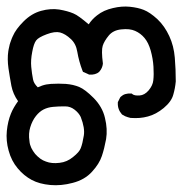

<svg xmlns="http://www.w3.org/2000/svg" viewBox="-9 -263 548 576"><g transform="rotate(-90 265.0 25.0)"><path d="M308.6 278.3Q288.1 276.4 269.5 271Q248.5 265.6 229 242.2Q210 219.2 203.6 194.8Q200.2 182.6 199.2 169.9Q198.2 157.2 199.2 143.6V143.1V142.6Q200.2 138.7 201.4 134.5Q202.6 130.4 204.3 126.5Q206.1 122.6 208.5 119.1L209 117.7L210 116.7Q225.1 103.5 244.6 104.5H246.6L248.5 105.5L260.3 111.3L261.7 112.3L263.2 113.8Q268.6 119.6 270.8 127.2Q272.9 134.8 272.5 143.1V146L270.5 148.4Q265.6 154.3 266.6 169.9Q267.6 184.6 281.7 196.8Q296.9 209.5 312 210.9Q329.1 212.9 353 211.4Q376.5 210 401.4 203.1Q413.1 199.7 422.6 195.1Q432.1 190.4 439 184.6Q453.1 172.9 460.4 156.2Q463.9 148.4 465.1 138.2Q466.3 127.9 464.8 114.7Q462.4 90.8 446.8 77.6Q429.7 63.5 415.5 59.1Q401.4 54.7 363.3 59.6H362.3H361.3Q348.6 58.1 338.4 49.3L337.9 48.8L337.4 48.3Q332.5 43 330.6 35.6Q328.6 28.3 329.1 20V18.1L330.1 16.6L335.9 3.9L337.4 0L340.8 -1.5Q368.7 -12.2 397.5 -17.1Q421.9 -21 436 -36.6Q451.2 -52.7 455.6 -68.8Q459.5 -84.5 450.2 -108.9Q440.9 -133.8 431.6 -140.6Q421.9 -147.9 397.5 -152.3Q372.6 -157.2 352.5 -155.3Q331.5 -153.3 314.9 -149.9Q309.1 -148.9 303.2 -145.5Q297.4 -142.1 291 -135.7Q293.9 -129.4 296.1 -123Q298.3 -116.7 299.6 -110.1Q300.8 -103.5 301.3 -96.2Q302.7 -73.2 301.3 -51.8Q300.8 -45.9 300 -40.5Q299.3 -35.2 298.1 -30.3Q296.9 -25.4 295.4 -20.5Q293.9 -15.6 292 -11.2Q284.7 6.3 259.3 31.7Q246.6 44.4 231.4 53.2Q216.3 62 199.2 65.9Q165.5 74.2 135.7 69.3Q106.9 64 85 56.6Q61.5 48.8 38.1 27.3Q13.7 5.4 4.4 -30.8Q-4.9 -65.4 -2 -98.1Q1 -130.9 13.2 -153.8Q19.5 -165.5 28.1 -176Q36.6 -186.5 47.9 -195.8Q70.3 -214.8 101.1 -223.1Q130.9 -231.4 160.2 -228.5Q189 -225.6 211.9 -216.3Q221.7 -212.4 231.2 -206.8Q240.7 -201.2 249.5 -194.8Q271 -210 295.4 -214.8Q321.8 -219.7 348.1 -223.6Q376 -227.5 399.4 -224.1Q402.8 -223.6 406 -222.9Q409.2 -222.2 412.6 -221.4Q416 -220.7 419.2 -220Q422.4 -219.2 425.5 -218Q428.7 -216.8 431.6 -215.8Q434.6 -214.8 437.7 -213.6Q440.9 -212.4 443.8 -210.9Q455.1 -206.1 466.1 -198Q477.1 -189.9 488.8 -178.2Q512.7 -154.3 520.5 -125.5Q528.3 -97.2 524.4 -71.3Q520 -45.9 512.7 -28.8Q509.3 -20.5 501.2 -9.5Q493.2 1.5 480 17.1Q495.1 26.9 506.8 42Q510.7 46.9 514.2 52.5Q517.6 58.1 520.3 64Q522.9 69.8 525.1 76.4Q527.3 83 528.8 89.8Q535.2 116.7 532.7 140.6Q530.3 164.6 523.4 182.1Q516.1 200.7 495.6 223.1Q484.9 234.4 472.2 243.2Q459.5 252 444.8 258.8Q415.5 272.5 379.9 275.4Q345.2 278.3 309.6 278.3H309.1ZM202.1 -6.8Q214.4 -12.7 224.1 -25.4Q229 -31.7 231.4 -38.6Q233.9 -45.4 233.9 -53.7Q233.9 -63.5 233.6 -72.5Q233.4 -81.5 232.4 -89.8Q231 -105.5 224.6 -118.2Q221.7 -124 216.8 -129.9Q211.9 -135.7 205.1 -141.1Q190.9 -152.3 171.4 -158.2Q152.3 -164.1 129.9 -160.6Q124 -160.2 118.9 -158.7Q113.8 -157.2 109.1 -155Q104.5 -152.8 100.1 -149.9Q95.7 -147 91.3 -143.6Q83 -136.2 77.1 -128.2Q71.3 -120.1 68.4 -111.3Q61.5 -93.8 64.5 -70.3Q66.9 -47.9 82 -29.8Q96.7 -11.2 108.4 -6.8Q121.6 -1.5 146 2.4Q168.5 6.3 202.1 -6.8Z"/></g></svg>

Font: NaikaiFont
Style: Bold
Weight: 700
Version: Version 1.89